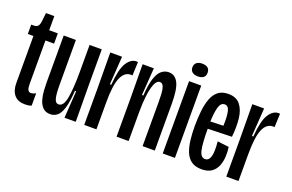

<svg xmlns="http://www.w3.org/2000/svg" viewBox="-87 -989 2000 1317"><g transform="rotate(20 912.5 -330.5)"><path d="M152 7Q101 7 74.5 -24Q48 -55 48 -110V-454H7V-522H22Q47 -522 56 -533Q65 -544 68 -567L75 -631H136V-528H199V-453H136V-136Q136 -106 143 -93Q150 -80 165 -80Q171 -80 180 -82.5Q189 -85 200 -91V-1Q188 4 175.5 5.5Q163 7 152 7Z M339 11Q303 11 283 -10.5Q263 -32 254.5 -63.5Q246 -95 244 -127.5Q242 -160 242 -183V-528H331V-206Q331 -173 333 -142.5Q335 -112 343 -92Q351 -72 370 -72Q406 -72 418.5 -142Q431 -212 431 -330V-528H520V-281L522 0H440L453 -198H444Q439 -114 424.5 -68.5Q410 -23 388 -6Q366 11 339 11Z M584 0V-259L582 -528H668L654 -322H664Q673 -439 702.5 -485.5Q732 -532 773 -532Q780 -532 783 -531L779 -432Q775 -433 768 -433Q721 -433 697 -377.5Q673 -322 673 -198V0Z M820 0V-281L818 -528H900L886 -328H896Q901 -409 916 -454.5Q931 -500 954.5 -519Q978 -538 1007 -538Q1053 -538 1076 -492.5Q1099 -447 1099 -340V0H1010V-322Q1010 -349 1008.5 -380Q1007 -411 999 -432.5Q991 -454 972 -454Q949 -454 935 -419.5Q921 -385 914.5 -330.5Q908 -276 908 -213V0Z M1157 0V-528H1246V0ZM1201 -579Q1176 -579 1161 -591Q1146 -603 1146 -625Q1146 -648 1161 -660Q1176 -672 1201 -672Q1257 -672 1257 -625Q1257 -579 1201 -579Z M1443 11Q1396 11 1367.5 -10Q1339 -31 1324.5 -67.5Q1310 -104 1304.5 -151.5Q1299 -199 1299 -251Q1299 -309 1304.5 -360.5Q1310 -412 1324.5 -452Q1339 -492 1367 -515Q1395 -538 1442 -538Q1500 -538 1529 -501.5Q1558 -465 1565 -404.5Q1572 -344 1564 -270L1389 -265V-263Q1389 -161 1399.5 -112Q1410 -63 1442 -63Q1464 -63 1474 -83Q1484 -103 1485.5 -135.5Q1487 -168 1483 -207L1567 -197Q1572 -163 1570 -126.5Q1568 -90 1555.5 -59Q1543 -28 1516 -8.5Q1489 11 1443 11ZM1442 -462Q1413 -462 1402 -422Q1391 -382 1389 -318L1483 -321Q1486 -389 1477.5 -425.5Q1469 -462 1442 -462Z M1621 0V-259L1619 -528H1705L1691 -322H1701Q1710 -439 1739.5 -485.5Q1769 -532 1810 -532Q1817 -532 1820 -531L1816 -432Q1812 -433 1805 -433Q1758 -433 1734 -377.5Q1710 -322 1710 -198V0Z"/></g></svg>

Font: Bricolage Grotesque 48pt Condensed
Style: Regular
Weight: 400
Width: 3
Designer: Mathieu Triay
Foundry: Atelier Triay
Version: Version 1.000; ttfautohint (v1.8.4.7-5d5b);gftools[0.9.32]